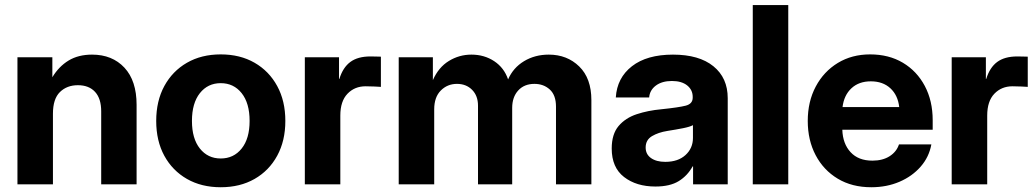

<svg xmlns="http://www.w3.org/2000/svg" viewBox="-20 -748 4204 779"><path d="M194.8 -286.6V0H50.8V-515.6H192.4V-434.6Q218.8 -478.5 258.3 -502.4Q297.9 -526.4 353.5 -526.4Q435.5 -526.4 484.9 -473.4Q534.2 -420.4 534.2 -322.8V0H390.6V-296.4Q390.6 -348.1 365.7 -375.2Q340.8 -402.3 295.9 -402.3Q251.5 -402.3 223.1 -374.5Q194.8 -346.7 194.8 -286.6Z M875.5 11.7Q797.4 11.7 738.5 -22Q679.7 -55.7 646.7 -116Q613.8 -176.3 613.8 -257.3Q613.8 -338.4 646.7 -398.9Q679.7 -459.5 738.5 -493.4Q797.4 -527.3 875.5 -527.3Q954.1 -527.3 1012.9 -493.4Q1071.8 -459.5 1104.7 -398.9Q1137.7 -338.4 1137.7 -257.3Q1137.7 -176.8 1104.7 -116.2Q1071.8 -55.7 1012.9 -22Q954.1 11.7 875.5 11.7ZM875.5 -105Q928.2 -105 960.4 -145.3Q992.7 -185.5 992.7 -257.3Q992.7 -329.6 960.4 -370.1Q928.2 -410.6 875.5 -410.6Q823.2 -410.6 791 -370.1Q758.8 -329.6 758.8 -257.3Q758.8 -185.5 791 -145.3Q823.2 -105 875.5 -105Z M1216.8 0V-515.6H1355.5V-427.7H1356.9Q1371.1 -474.1 1401.4 -496.6Q1431.6 -519 1482.9 -519Q1495.6 -519 1506.1 -518.6Q1516.6 -518.1 1525.4 -518.1V-395.5Q1517.6 -396 1499.5 -397Q1481.4 -397.9 1463.4 -397.9Q1418.9 -397.9 1389.9 -367.7Q1360.8 -337.4 1360.8 -279.3V0Z M1597.7 0V-515.6H1736.3V-422.9Q1759.3 -475.1 1801.3 -500.7Q1843.3 -526.4 1892.6 -526.4Q1944.8 -526.4 1985.1 -499.8Q2025.4 -473.1 2041.5 -425.8Q2062 -473.1 2106.2 -499.8Q2150.4 -526.4 2206.5 -526.4Q2280.8 -526.4 2330.1 -478.3Q2379.4 -430.2 2379.4 -341.8V0H2235.8V-315.4Q2235.8 -361.8 2210.7 -384.8Q2185.5 -407.7 2148.4 -407.7Q2106.9 -407.7 2082.5 -380.9Q2058.1 -354 2058.1 -310.5V0H1919.4V-319.3Q1919.4 -359.4 1895.5 -383.5Q1871.6 -407.7 1834 -407.7Q1795.4 -407.7 1768.6 -380.9Q1741.7 -354 1741.7 -304.2V0Z M2639.2 8.8Q2562 8.8 2512 -29.8Q2461.9 -68.4 2461.9 -145.5Q2461.9 -203.6 2489.7 -236.6Q2517.6 -269.5 2563.5 -284.7Q2609.4 -299.8 2663.1 -304.7Q2733.9 -312 2762.2 -319.3Q2790.5 -326.7 2790.5 -351.6V-355Q2790.5 -383.3 2768.1 -401.4Q2745.6 -419.4 2706.1 -419.4Q2666 -419.4 2641.1 -400.9Q2616.2 -382.3 2613.8 -352.5H2478.5Q2483.4 -432.1 2543.9 -479.2Q2604.5 -526.4 2710.4 -526.4Q2816.4 -526.4 2874.5 -479.2Q2932.6 -432.1 2932.6 -349.6V0H2792V-72.8H2790Q2769.5 -35.2 2733.9 -13.2Q2698.2 8.8 2639.2 8.8ZM2679.2 -91.3Q2731 -91.3 2761.2 -118.9Q2791.5 -146.5 2791.5 -188.5V-240.2Q2779.3 -233.4 2751 -227.8Q2722.7 -222.2 2688 -216.8Q2650.9 -210.9 2625.2 -195.6Q2599.6 -180.2 2599.6 -149.4Q2599.6 -122.1 2621.3 -106.7Q2643.1 -91.3 2679.2 -91.3Z M3178.2 -727.5V0H3034.2V-727.5Z M3515.1 11.7Q3437 11.7 3379.2 -22.9Q3321.3 -57.6 3289.3 -118.4Q3257.3 -179.2 3257.3 -257.3Q3257.3 -335.9 3289.8 -397Q3322.3 -458 3379.4 -492.7Q3436.5 -527.3 3510.3 -527.3Q3586.4 -527.3 3643.3 -493.4Q3700.2 -459.5 3732.2 -399.2Q3764.2 -338.9 3764.2 -260.3V-221.7H3397.5Q3399.4 -164.6 3431.2 -130.4Q3462.9 -96.2 3519.5 -96.2Q3561.5 -96.2 3589.6 -114.3Q3617.7 -132.3 3627.4 -162.1H3758.8Q3749.5 -110.8 3715.3 -71.8Q3681.2 -32.7 3629.4 -10.5Q3577.6 11.7 3515.1 11.7ZM3398.4 -313.5H3628.4Q3623 -361.8 3592.5 -389.9Q3562 -418 3513.2 -418Q3464.8 -418 3434.6 -389.9Q3404.3 -361.8 3398.4 -313.5Z M3841.3 0V-515.6H3980V-427.7H3981.4Q3995.6 -474.1 4025.9 -496.6Q4056.2 -519 4107.4 -519Q4120.1 -519 4130.6 -518.6Q4141.1 -518.1 4149.9 -518.1V-395.5Q4142.1 -396 4124 -397Q4106 -397.9 4087.9 -397.9Q4043.5 -397.9 4014.4 -367.7Q3985.4 -337.4 3985.4 -279.3V0Z"/></svg>

Font: Inter Display
Style: Bold
Weight: 700
Designer: Rasmus Andersson
Foundry: rsms
Version: Version 4.001;git-9221beed3